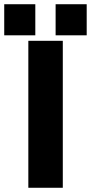

<svg xmlns="http://www.w3.org/2000/svg" viewBox="-52 -888 430 908"><path d="M-32 -721V-868H115V-721ZM82 0V-695H245V0ZM211 -721V-868H358V-721Z"/></svg>

Font: Coval
Style: Black
Weight: 1000
Foundry: Context Ltd
Version: Version 001.000